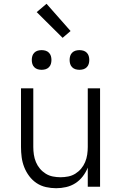

<svg xmlns="http://www.w3.org/2000/svg" viewBox="-20 -987 640 1015"><path d="M277 8Q250 8 223 2Q196 -4 173.5 -19Q151 -34 134.5 -56Q118 -78 108 -103.5Q98 -129 94.5 -156Q91 -183 91 -210V-520H156V-210Q156 -190 159 -169.5Q162 -149 170 -130Q178 -111 191 -95.5Q204 -80 221.5 -69Q239 -58 259.5 -54Q280 -50 300 -50Q320 -50 340.5 -54Q361 -58 378.5 -69Q396 -80 409 -95.5Q422 -111 430 -130Q438 -149 441 -169.5Q444 -190 444 -210V-520H509V0H444V-101Q434 -76 417.5 -54.5Q401 -33 378.5 -18.5Q356 -4 329.5 2Q303 8 277 8ZM400 -618Q389 -618 379 -621Q369 -624 361.5 -631.5Q354 -639 351 -649Q348 -659 348 -670Q348 -681 351 -691Q354 -701 361.5 -708.5Q369 -716 379 -719Q389 -722 400 -722Q411 -722 421 -719Q431 -716 438.5 -708.5Q446 -701 449 -691Q452 -681 452 -670Q452 -659 449 -649Q446 -639 438.5 -631.5Q431 -624 421 -621Q411 -618 400 -618ZM200 -618Q189 -618 179 -621Q169 -624 161.5 -631.5Q154 -639 151 -649Q148 -659 148 -670Q148 -681 151 -691Q154 -701 161.5 -708.5Q169 -716 179 -719Q189 -722 200 -722Q211 -722 221 -719Q231 -716 238.5 -708.5Q246 -701 249 -691Q252 -681 252 -670Q252 -659 249 -649Q246 -639 238.5 -631.5Q231 -624 221 -621Q211 -618 200 -618ZM311 -787 174 -923 226 -967 353 -823Z"/></svg>

Font: Iosevka Custom Light Extended
Style: Regular
Weight: 300
Width: 7
Monospace: yes
Designer: Belleve Invis
Foundry: Belleve Invis
Version: Version 11.2.4; ttfautohint (v1.8.4)